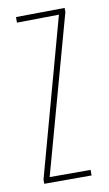

<svg xmlns="http://www.w3.org/2000/svg" viewBox="-73 -639 386 679"><g transform="rotate(-10 119.5 -300.0)"><path d="M30 0V-15L185 -580L34 -578V-598L209 -600V-585L53 -20H200V0Z"/></g></svg>

Font: Big Shoulders Display Thin
Style: Regular
Weight: 100
Designer: Patric King
Foundry: XO Type Co
Version: Version 1.000; ttfautohint (v1.8.2)